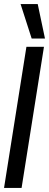

<svg xmlns="http://www.w3.org/2000/svg" viewBox="-23 -932 243 952"><path d="M-3 0 108 -700H195L84 0ZM134 -741 79 -912H164L200 -741Z"/></svg>

Font: Georama Condensed Medium
Style: Italic
Weight: 500
Width: 3
Italic angle: -9°
Designer: Jean-Baptiste Levee
Foundry: Production Type
Version: Version 1.000